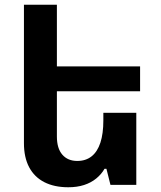

<svg xmlns="http://www.w3.org/2000/svg" viewBox="-20 -780 681 810"><path d="M555 -304V0H446L429 -68H421Q408 -45 386 -27Q364 -9 334.5 0.5Q305 10 268 10Q209 10 167 -11.5Q125 -33 103 -74.5Q81 -116 81 -176V-760H220V-204Q220 -154 243 -127.5Q266 -101 306 -101Q342 -101 366.5 -120.5Q391 -140 403.5 -178Q416 -216 416 -272V-304ZM148 -500H571V-395H148Z"/></svg>

Font: Noto Sans Armenian
Style: Bold
Weight: 700
Version: Version 2.007